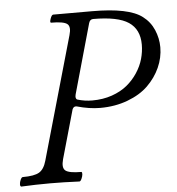

<svg xmlns="http://www.w3.org/2000/svg" viewBox="-52 -713 701 762"><g transform="rotate(-5 299.0 -331.5)"><path d="M2 2.9Q-2.4 1.5 -2.2 -6.8Q-2 -15.1 2.4 -24.7Q6.8 -34.2 11.2 -34.2Q57.6 -34.2 77.1 -45.9Q96.7 -57.6 106 -90.8L245.1 -579.1Q254.9 -612.3 240.7 -623.5Q226.6 -634.8 176.8 -634.8Q170.9 -634.8 176.3 -650.4Q181.6 -666 188 -666H342.8Q488.8 -666 542 -625Q571.3 -603 585.7 -569.3Q600.1 -535.6 600.1 -500Q600.1 -458.5 582.5 -419.4Q564.9 -380.4 533.2 -349.4Q501.5 -318.4 451.4 -299.6Q401.4 -280.8 341.8 -280.8Q298.8 -280.8 249 -294.9Q237.3 -297.4 231.9 -285.2L176.8 -90.8Q167.5 -57.1 181.9 -45.7Q196.3 -34.2 245.1 -34.2Q248.5 -32.7 247.8 -24.4Q247.1 -16.1 242.7 -6.6Q238.3 2.9 233.9 2.9Q169.4 0 118.2 0Q59.1 0 2 2.9ZM313 -313Q355.5 -313 391.4 -325.4Q427.2 -337.9 451.9 -358.2Q476.6 -378.4 494.1 -405Q511.7 -431.6 519.8 -460.2Q527.8 -488.8 527.8 -517.1Q527.8 -577.6 485.1 -606.2Q442.4 -634.8 344.2 -634.8Q331.5 -634.8 327.1 -620.1L249 -342.8Q244.6 -325.7 253.9 -321.8Q282.7 -313 313 -313Z"/></g></svg>

Font: Junicode SmCond
Style: Italic
Weight: 400
Width: 4
Italic angle: -11°
Designer: Peter S. Baker
Version: Version 2.206